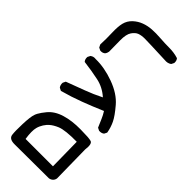

<svg xmlns="http://www.w3.org/2000/svg" viewBox="6 -866 1487 1487"><g transform="rotate(-45 750.0 -122.5)"><path d="M85.4 115.2Q67.4 112.8 55.2 100.1Q43.5 87.4 41 69.8V69.3L39.1 -301.8Q38.1 -363.3 77.6 -369.1Q112.8 -374 193.8 -371.1Q275.4 -368.2 307.6 -356.9Q318.4 -353.5 331.3 -346.4Q344.2 -339.4 358.6 -329.1Q373 -318.8 389.6 -305.2Q439.5 -264.2 461.4 -190.9Q483.4 -119.1 482.4 -24.4Q481.9 23.4 480 52.2Q478 81.1 474.1 93.3Q466.3 119.6 397 110.4L85.9 115.2ZM393.6 22.5Q395 -102.5 374.5 -154.3Q370.1 -164.6 365.5 -174.1Q360.8 -183.6 355.7 -192.1Q350.6 -200.7 345 -208.3Q339.4 -215.8 333.3 -222.4Q327.1 -229 320.8 -234.9Q310.1 -244.1 298.1 -251.7Q286.1 -259.3 273.4 -265.1Q260.7 -271 247.1 -274.4Q227.5 -279.8 197.5 -279.5Q167.5 -279.3 128.9 -273.4V26.4Z M608.9 138.2 589.4 128.4 587.9 127.4 586.9 126.5Q574.2 109.4 576.2 85.4V84.5L576.7 83.5L586.4 64L587.4 62L589.4 61Q620.6 47.4 653.8 33.2Q684.1 20.5 711.4 2.9Q673.3 -85 642.1 -168Q609.9 -252.9 585.9 -341.3L585.4 -343.3L586.4 -345.2L596.2 -364.7L597.2 -366.2L598.1 -367.2Q615.2 -379.9 639.2 -377.9H640.1L641.1 -377.4L660.6 -367.7L663.1 -366.7L663.6 -364.3Q692.9 -288.1 719.7 -214.8Q745.1 -146 779.8 -77.6Q832.5 -136.7 847.7 -210Q864.3 -289.1 874 -368.7L874.5 -371.1L876 -372.6Q891.6 -385.7 915.5 -383.8H916.5L917.5 -383.3L937 -373.5L938.5 -373L939 -371.6Q954.1 -352.5 950.2 -326.7Q952.1 -231.9 914.1 -127.9Q876 -22.9 809.1 34.2Q742.7 90.8 700.4 110.8Q658.2 130.9 612.3 138.7H610.4Z M1357.9 124.5 1338.4 114.7 1336.9 113.8 1335.9 112.8Q1319.3 89.8 1323.2 56.2Q1331.1 -133.8 1331.1 -169.9Q1331.1 -205.1 1321.8 -230.5Q1312.5 -254.9 1282.7 -275.4Q1252.9 -295.9 1188 -295.4Q1121.1 -294.9 1064.5 -293.9H1064Q1046.4 -296.4 1033.2 -307.1L1032.7 -307.6Q1019.5 -323.2 1021.5 -347.2V-348.1L1022 -349.1L1031.7 -368.7L1032.7 -370.6L1034.7 -371.6L1054.2 -381.3L1055.2 -381.8H1057.1Q1118.2 -378.9 1182.6 -381.3Q1247.6 -383.8 1288.6 -374Q1330.1 -363.8 1359.9 -332Q1388.7 -300.8 1402.8 -262.7Q1417 -225.1 1419.9 -182.1Q1421.4 -160.6 1421.1 -137Q1420.9 -113.3 1418.9 -87.4Q1415 -36.1 1415 14.2Q1415 65.4 1400.9 110.8L1400.4 112.8L1399.4 113.8Q1383.8 127 1359.9 125H1358.9Z"/></g></svg>

Font: NaikaiFont
Style: SemiBold
Weight: 600
Version: Version 1.89